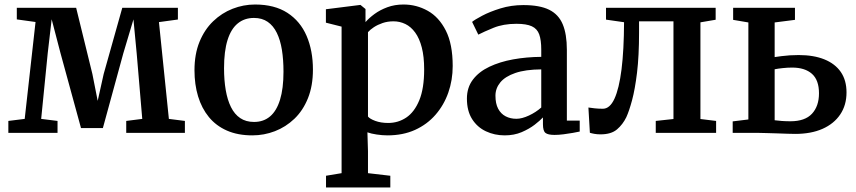

<svg xmlns="http://www.w3.org/2000/svg" viewBox="-20 -589 3796 851"><path d="M17 0V-53L89.5 -62L137.5 -491.5L54.5 -503V-554.5H317.5L389.5 -261L413 -142L439.5 -261L522 -554.5H768.5V-502.5L684.5 -491L728.5 -62L799.5 -53V0H539.5V-53L610.5 -62L586 -350.5L571.5 -503L526.5 -352.5L436 -21.5H339L248 -354L209 -503.5L191.5 -353L162.5 -62L235 -53V0Z M842 -277.5Q842 -349 864.2 -403.5Q886.5 -458 924.8 -494.8Q963 -531.5 1011 -550.2Q1059 -569 1110.5 -569Q1197 -569 1254 -532Q1311 -495 1339 -429.8Q1367 -364.5 1367 -280.5Q1367 -208.5 1345 -153.8Q1323 -99 1284.8 -62.5Q1246.5 -26 1198.5 -7.5Q1150.5 11 1098.5 11Q1034 11 985.8 -10.2Q937.5 -31.5 905.8 -70.2Q874 -109 858 -161.8Q842 -214.5 842 -277.5ZM1106 -48.5Q1148 -48.5 1177 -73Q1206 -97.5 1221.2 -147Q1236.5 -196.5 1236.5 -271.5Q1236.5 -324.5 1229.5 -368Q1222.5 -411.5 1207 -443.2Q1191.5 -475 1166.5 -492.2Q1141.5 -509.5 1105.5 -509.5Q1063.5 -509.5 1033.8 -485.2Q1004 -461 988.5 -411.5Q973 -362 973 -286.5Q973 -233.5 980.5 -189.8Q988 -146 1003.8 -114.2Q1019.5 -82.5 1044.8 -65.5Q1070 -48.5 1106 -48.5Z M1425 242V190L1494 178.5V-471L1424.5 -488.5V-548L1575.5 -567H1578L1600 -549V-491Q1615.5 -509 1640 -527Q1664.5 -545 1697 -557Q1729.5 -569 1768.5 -569Q1826 -569 1875.8 -541.2Q1925.5 -513.5 1956 -453.5Q1986.5 -393.5 1986.5 -296.5Q1986.5 -234 1967 -178.5Q1947.5 -123 1910.2 -80.2Q1873 -37.5 1819.5 -13.2Q1766 11 1697.5 11Q1674.5 11 1649.5 7.2Q1624.5 3.5 1608.5 -2.5L1611 81V178.5L1710 190V242ZM1700.5 -44Q1745 -44 1781 -68.2Q1817 -92.5 1838.5 -144.8Q1860 -197 1860 -281.5Q1860 -338 1849.5 -378.5Q1839 -419 1820.2 -444.8Q1801.5 -470.5 1776.8 -482.5Q1752 -494.5 1724 -494.5Q1698 -494.5 1676 -487Q1654 -479.5 1637.2 -468.5Q1620.5 -457.5 1611 -446.5V-72.5Q1618.5 -62.5 1643.2 -53.2Q1668 -44 1700.5 -44Z M2217 11Q2172 11 2133.8 -7Q2095.5 -25 2072.5 -61.2Q2049.5 -97.5 2049.5 -152Q2049.5 -201 2076 -236Q2102.5 -271 2148.8 -293Q2195 -315 2254.2 -325.8Q2313.5 -336.5 2379 -337V-369Q2379 -411.5 2370 -436.5Q2361 -461.5 2337.2 -472.5Q2313.5 -483.5 2269 -483.5Q2211 -483.5 2167.5 -465.8Q2124 -448 2100 -435.5L2072.5 -492Q2083.5 -501.5 2117 -519.2Q2150.5 -537 2198.2 -551.8Q2246 -566.5 2299.5 -566.5Q2372 -566.5 2414 -545.8Q2456 -525 2474.2 -481.2Q2492.5 -437.5 2492.5 -368V-54.5H2549.5V-6Q2538.5 -3.5 2519 0Q2499.5 3.5 2477.8 6.2Q2456 9 2438 9Q2409 9 2397.8 0.2Q2386.5 -8.5 2386.5 -38.5V-68.5Q2374 -55 2349.8 -36.2Q2325.5 -17.5 2292 -3.2Q2258.5 11 2217 11ZM2268.5 -62.5Q2293.5 -62.5 2324.5 -77Q2355.5 -91.5 2379 -112.5V-281.5Q2309 -281 2264 -265.5Q2219 -250 2197.5 -223.8Q2176 -197.5 2176 -165Q2176 -129.5 2188 -107Q2200 -84.5 2221 -73.5Q2242 -62.5 2268.5 -62.5Z M2641.5 6.5Q2626.5 6.5 2614.2 4.2Q2602 2 2594.5 -0.5L2588 -112.5Q2598.5 -110.5 2616.2 -108.8Q2634 -107 2652 -107Q2683 -107 2703.5 -151.5Q2724 -196 2734.8 -281.5Q2745.5 -367 2746 -490.5L2666 -502V-554.5H3152V-501.5L3084.5 -490V-61.5L3154 -53V0H2886.5V-53L2965 -61.5V-494.5H2812.5V-445.5Q2812.5 -341 2803.5 -267Q2794.5 -193 2781.5 -144.8Q2768.5 -96.5 2756 -69.5Q2740.5 -37.5 2714.8 -15.5Q2689 6.5 2641.5 6.5Z M3227.5 0V-51L3297 -59.5V-489.5L3229.5 -501V-554.5H3503.5V-501L3413.5 -489.5V-336Q3426.5 -338 3443.8 -340.2Q3461 -342.5 3480.8 -343.8Q3500.5 -345 3520 -345Q3586.5 -345 3634 -325.8Q3681.5 -306.5 3706.8 -269.8Q3732 -233 3732 -179.5Q3732 -123 3704.2 -81.8Q3676.5 -40.5 3625.8 -18Q3575 4.5 3505 4.5Q3493 4.5 3471.5 3.8Q3450 3 3425 2.2Q3400 1.5 3378 0.8Q3356 0 3343.5 0ZM3483.5 -51.5Q3548 -51.5 3579 -85Q3610 -118.5 3610 -175.5Q3610 -234 3578.8 -261.8Q3547.5 -289.5 3491 -289.5Q3471 -289.5 3449.8 -287.2Q3428.5 -285 3413.5 -282V-56Q3427 -54 3445.5 -52.8Q3464 -51.5 3483.5 -51.5Z"/></svg>

Font: Merriweather 20pt SemiBold
Style: Regular
Weight: 600
Version: Version 2.100